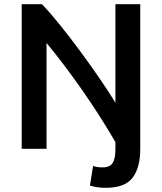

<svg xmlns="http://www.w3.org/2000/svg" viewBox="-20 -713 777 920"><path d="M485 187Q470 187 449 184.5Q428 182 411 176L426 82Q437 86 446.5 87.5Q456 89 472 89Q507 89 520 67.5Q533 46 533 3V-32Q502 -86 462 -149Q422 -212 377.5 -276Q333 -340 288 -399.5Q243 -459 203 -507V0H84V-693H181Q222 -650 269 -591.5Q316 -533 364 -468Q412 -403 456 -339Q500 -275 533 -221V-693H652V1Q652 90 615.5 138.5Q579 187 485 187Z"/></svg>

Font: Ubuntu Sans SemiBold
Style: Regular
Weight: 600
Designer: Dalton Maag Ltd
Foundry: Dalton Maag Ltd
Version: Version 1.006; ttfautohint (v1.8.4.7-5d5b)